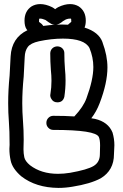

<svg xmlns="http://www.w3.org/2000/svg" viewBox="-20 -920 600 940"><path d="M261 -419Q241 -419 232 -435Q226 -444 226 -454L227 -461Q232 -491 232 -525Q232 -550 229 -578Q226 -618 226 -660Q227 -675 237 -684Q247 -693 262 -693Q277 -692 286 -682.5Q295 -673 295 -660V-657Q295 -622 298 -583Q301 -554 301 -526Q301 -486 295 -446Q288 -419 261 -419ZM264 -69Q292 -69 323 -74Q408 -89 438.5 -107.5Q469 -126 469 -165L470 -208Q470 -235 464 -249Q449 -284 241 -284Q227 -284 217 -294Q207 -304 207 -318Q207 -333 217 -343Q227 -353 241 -353Q299 -353 344 -350Q388 -397 403 -438Q437 -530 437 -592Q437 -639 418 -685Q394 -731 288 -731Q232 -731 171 -718Q130 -709 116 -690Q102 -671 101 -641L96 -545Q89 -475 89 -415Q89 -372 92.5 -327.5Q96 -283 96 -236L95 -189Q95 -169 99 -150Q103 -131 127 -111Q182 -69 264 -69ZM394 -785Q464 -763 482 -713V-712Q506 -648 506 -590Q506 -514 468 -415Q452 -373 427 -341L445 -338Q510 -323 531 -271Q540 -240 540 -209L538 -165Q538 -86 473 -47Q423 -20 335 -6Q300 0 266 0Q156 -1 84 -57Q40 -95 32 -135Q26 -163 26 -191L27 -211Q27 -280 23.5 -324Q20 -368 20 -415Q20 -479 27 -550L32 -644Q37 -735 114 -772Q112 -774 110 -777Q100 -792 100 -819Q100 -866 135 -889Q154 -900 177 -900Q204 -900 235 -885Q244 -880 250 -875Q256 -880 265 -885Q296 -900 323 -900Q346 -900 365 -889Q400 -866 400 -819Q400 -799 394 -785ZM192 -793Q220 -797 248 -799Q236 -799 228 -805Q219 -810 207 -819L203 -822Q187 -829 176 -829Q173 -829 172.5 -828.5Q172 -828 171.5 -826Q171 -824 171 -813Q172 -812 185 -802Q189 -798 192 -793ZM256 -799Q269 -800 282 -800Q297 -800 313 -799L316 -802Q328 -812 329 -813Q329 -824 328.5 -826Q328 -828 327.5 -828.5Q327 -829 325 -829Q306 -829 293 -819L289 -817Q272 -802 256 -799Z"/></svg>

Font: Bubblez Graffiti
Style: Regular
Weight: 400
Designer: GGBotNet
Foundry: GGBotNet
Version: 1.00